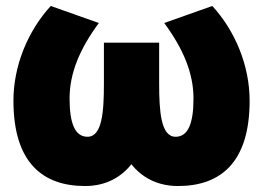

<svg xmlns="http://www.w3.org/2000/svg" viewBox="-20 -588 880 643"><path d="M328 -445H513V-308C513 -214 519 -130 568 -130C610 -130 628 -175 628 -258C628 -343 594 -424 530 -511L691 -568C769 -483 816 -366 816 -251C816 -41 716 35 576 35C506 35 454 5 420 -38C386 5 335 35 265 35C125 35 25 -41 25 -251C25 -366 72 -483 150 -568L311 -511C247 -424 213 -343 213 -258C213 -175 231 -130 273 -130C322 -130 328 -213 328 -308Z"/></svg>

Font: Repo Black
Style: Regular
Weight: 900
Designer: Stefan Peev
Foundry: Context Ltd
Version: Version 1.502